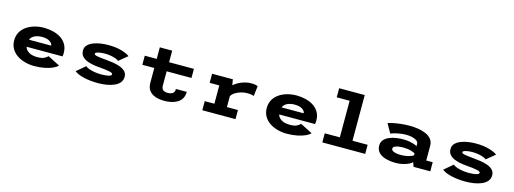

<svg xmlns="http://www.w3.org/2000/svg" viewBox="-7 -1639 6799 2540"><g transform="rotate(15 3392.0 -369.5)"><path d="M440 11Q377.5 11 317 -5Q256.5 -21 207.2 -53.2Q158 -85.5 128.8 -134.8Q99.5 -184 99.5 -250Q99.5 -315.5 128 -364.5Q156.5 -413.5 205 -446.2Q253.5 -479 314 -495.5Q374.5 -512 438.5 -512Q504 -512 564.5 -497.2Q625 -482.5 672.8 -451.5Q720.5 -420.5 748.5 -372Q776.5 -323.5 776.5 -256Q776.5 -241.5 775 -229.5Q773.5 -217.5 771.5 -209.5H280Q293.5 -164.5 337 -139Q380.5 -113.5 449.5 -113.5Q516 -113.5 548.2 -131.5Q580.5 -149.5 593.5 -165L759 -80.5Q737.5 -56 691.5 -35.2Q645.5 -14.5 581 -1.8Q516.5 11 440 11ZM444 -388.5Q389.5 -388.5 346.8 -368.8Q304 -349 286 -308H589V-310.5Q589 -338 552 -363.2Q515 -388.5 444 -388.5Z M1318 11Q1211.5 11 1123 -9Q1034.5 -29 990.5 -65.5L1109.5 -166Q1125.5 -150.5 1160 -138Q1194.5 -125.5 1238.8 -118.5Q1283 -111.5 1327.5 -111.5Q1389 -111.5 1428.2 -121.2Q1467.5 -131 1467.5 -150Q1467.5 -168.5 1420.2 -178.5Q1373 -188.5 1276.5 -196.5Q1228.5 -200 1181.5 -209.2Q1134.5 -218.5 1096.5 -236Q1058.5 -253.5 1035.8 -282.5Q1013 -311.5 1013 -355.5Q1013 -400 1042 -430.2Q1071 -460.5 1117.2 -478.5Q1163.5 -496.5 1216.8 -504.2Q1270 -512 1318.5 -512Q1425.5 -512 1504 -488.8Q1582.5 -465.5 1614.5 -438.5L1497 -342Q1484.5 -355 1454 -366Q1423.5 -377 1384.8 -383.8Q1346 -390.5 1309.5 -390.5Q1277.5 -390.5 1246.5 -386.5Q1215.5 -382.5 1195.5 -374.8Q1175.5 -367 1175.5 -354.5Q1175.5 -337 1218.5 -329.5Q1261.5 -322 1338.5 -315Q1383.5 -311 1435 -303.5Q1486.5 -296 1532.2 -279.8Q1578 -263.5 1607 -235Q1636 -206.5 1636 -160.5Q1636 -112.5 1607.8 -79.5Q1579.5 -46.5 1532.8 -26.8Q1486 -7 1430 2Q1374 11 1318 11Z M1984.5 -174.5V-375.5H1821V-500H1984.5V-658.5H2154V-500H2494V-375.5H2154V-181.5Q2154 -136.5 2177.8 -119.8Q2201.5 -103 2239.5 -103Q2278 -103 2305.5 -119Q2333 -135 2333 -181.5H2481Q2481 -126.5 2459 -89.5Q2437 -52.5 2400 -30.8Q2363 -9 2317 0.8Q2271 10.5 2223.5 10.5Q2160 10.5 2105.5 -6.5Q2051 -23.5 2017.8 -63.8Q1984.5 -104 1984.5 -174.5Z M2743 0V-124.5H2875V-375.5H2743V-500H3027.5L3040.5 -421.5Q3071.5 -450 3111.8 -470.2Q3152 -490.5 3194.5 -501.2Q3237 -512 3275 -512Q3315.5 -512 3338.2 -506.8Q3361 -501.5 3368 -498L3351.5 -359.5Q3344 -363 3319.2 -367.5Q3294.5 -372 3256.5 -372Q3219 -372 3175.5 -359.8Q3132 -347.5 3096.5 -325.2Q3061 -303 3046.5 -273V-124.5H3197.5V0Z M3899 11Q3836.5 11 3776 -5Q3715.5 -21 3666.2 -53.2Q3617 -85.5 3587.8 -134.8Q3558.5 -184 3558.5 -250Q3558.5 -315.5 3587 -364.5Q3615.5 -413.5 3664 -446.2Q3712.5 -479 3773 -495.5Q3833.5 -512 3897.5 -512Q3963 -512 4023.5 -497.2Q4084 -482.5 4131.8 -451.5Q4179.5 -420.5 4207.5 -372Q4235.5 -323.5 4235.5 -256Q4235.5 -241.5 4234 -229.5Q4232.5 -217.5 4230.5 -209.5H3739Q3752.5 -164.5 3796 -139Q3839.5 -113.5 3908.5 -113.5Q3975 -113.5 4007.2 -131.5Q4039.5 -149.5 4052.5 -165L4218 -80.5Q4196.5 -56 4150.5 -35.2Q4104.5 -14.5 4040 -1.8Q3975.5 11 3899 11ZM3903 -388.5Q3848.5 -388.5 3805.8 -368.8Q3763 -349 3745 -308H4048V-310.5Q4048 -338 4011 -363.2Q3974 -388.5 3903 -388.5Z M4386.5 0V-124.5H4593V-625.5H4416V-750H4766.5V-124.5H4974V0Z M5391 11Q5319.5 11 5258.8 -5.5Q5198 -22 5161 -58.5Q5124 -95 5124 -155.5Q5124 -202 5150.5 -233Q5177 -264 5220 -282.5Q5263 -301 5313.2 -308.8Q5363.5 -316.5 5411.5 -316.5Q5461 -316.5 5501.5 -308.5Q5542 -300.5 5568.5 -290.5Q5595 -280.5 5603 -273.5V-305Q5603 -331.5 5578.5 -349.2Q5554 -367 5515 -376Q5476 -385 5432.5 -385Q5391.5 -385 5348.8 -378Q5306 -371 5272.2 -361.8Q5238.5 -352.5 5224 -345.5L5153.5 -470Q5178.5 -479.5 5224.5 -489.2Q5270.5 -499 5328.5 -505.5Q5386.5 -512 5447 -512Q5502.5 -512 5560.2 -503.5Q5618 -495 5667.2 -474.2Q5716.5 -453.5 5746.5 -417Q5776.5 -380.5 5776.5 -325.5V-124.5H5865V0H5636.5L5614 -59.5Q5605.5 -46 5574.5 -29.5Q5543.5 -13 5496.2 -1Q5449 11 5391 11ZM5427.5 -108Q5495 -108 5543.5 -123Q5592 -138 5603 -150.5V-174.5Q5592.5 -185 5545.8 -198.5Q5499 -212 5437 -212Q5404.5 -212 5373.5 -207Q5342.5 -202 5322.2 -191Q5302 -180 5302 -160.5Q5302 -141 5321 -129.5Q5340 -118 5369 -113Q5398 -108 5427.5 -108Z M6352 11Q6245.5 11 6157 -9Q6068.5 -29 6024.5 -65.5L6143.5 -166Q6159.5 -150.5 6194 -138Q6228.5 -125.5 6272.8 -118.5Q6317 -111.5 6361.5 -111.5Q6423 -111.5 6462.2 -121.2Q6501.5 -131 6501.5 -150Q6501.5 -168.5 6454.2 -178.5Q6407 -188.5 6310.5 -196.5Q6262.5 -200 6215.5 -209.2Q6168.5 -218.5 6130.5 -236Q6092.5 -253.5 6069.8 -282.5Q6047 -311.5 6047 -355.5Q6047 -400 6076 -430.2Q6105 -460.5 6151.2 -478.5Q6197.5 -496.5 6250.8 -504.2Q6304 -512 6352.5 -512Q6459.5 -512 6538 -488.8Q6616.5 -465.5 6648.5 -438.5L6531 -342Q6518.5 -355 6488 -366Q6457.5 -377 6418.8 -383.8Q6380 -390.5 6343.5 -390.5Q6311.5 -390.5 6280.5 -386.5Q6249.5 -382.5 6229.5 -374.8Q6209.5 -367 6209.5 -354.5Q6209.5 -337 6252.5 -329.5Q6295.5 -322 6372.5 -315Q6417.5 -311 6469 -303.5Q6520.5 -296 6566.2 -279.8Q6612 -263.5 6641 -235Q6670 -206.5 6670 -160.5Q6670 -112.5 6641.8 -79.5Q6613.5 -46.5 6566.8 -26.8Q6520 -7 6464 2Q6408 11 6352 11Z"/></g></svg>

Font: Trispace SemiExpanded
Style: Bold
Weight: 700
Width: 6
Designer: Tyler Finck
Foundry: Etcetera Type Company
Version: Version 1.210; ttfautohint (v1.8.3)